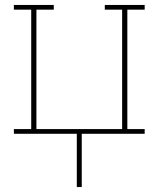

<svg xmlns="http://www.w3.org/2000/svg" viewBox="-20 -540 640 775"><path d="M290 215V0H36V-19H106V-501H36V-520H197V-501H127V-19H473V-501H403V-520H564V-501H494V-19H564V0H310V215Z"/></svg>

Font: Iosevka Etoile Thin
Style: Regular
Weight: 100
Designer: Belleve Invis
Foundry: Belleve Invis
Version: Version 22.1.2; ttfautohint (v1.8.4)